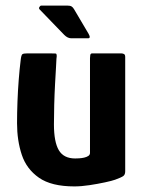

<svg xmlns="http://www.w3.org/2000/svg" viewBox="-20 -663 515 687"><path d="M246 4Q164 4 119.5 -27Q75 -58 58 -109Q41 -160 41 -222Q41 -259 42.5 -299Q44 -339 47 -377.5Q50 -416 54 -448Q56 -466 60 -469Q64 -472 78 -472H159Q173 -472 179 -471.5Q185 -471 182 -453Q182 -449 180.5 -424Q179 -399 177 -362.5Q175 -326 174 -287.5Q173 -249 173 -218Q173 -155 190.5 -125.5Q208 -96 249 -96Q254 -96 263 -96.5Q272 -97 281 -99Q290 -101 296 -105Q302 -109 302 -116V-455Q302 -460 303 -466Q304 -472 310 -472H414Q418 -472 423 -470Q428 -468 428 -459V-50Q428 -38 421 -33Q414 -28 392 -20Q381 -16 355.5 -10.5Q330 -5 300.5 -0.5Q271 4 246 4ZM235 -526Q222 -526 210 -538L122 -629Q118 -633 121 -638Q124 -643 128 -643H221Q231 -643 236 -640Q241 -637 245 -630L297 -542Q306 -526 295 -526Z"/></svg>

Font: Glory Thin
Style: Bold
Weight: 700
Version: Version 1.011